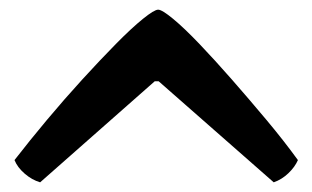

<svg xmlns="http://www.w3.org/2000/svg" viewBox="-20 -742 646 397"><path d="M63 -365Q46 -370 31 -383Q16 -396 10 -411Q41 -451 77 -494Q113 -537 150 -577.5Q187 -618 219.5 -651Q252 -684 275.5 -703Q299 -722 307 -722Q315 -722 338 -703Q361 -684 392.5 -651Q424 -618 459.5 -577.5Q495 -537 531 -494Q567 -451 596 -411Q590 -397 576.5 -384Q563 -371 546 -365L308 -574H300Z"/></svg>

Font: Texturina Medium 12pt ExtraBold
Style: Regular
Weight: 800
Version: Version 1.002